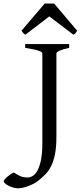

<svg xmlns="http://www.w3.org/2000/svg" viewBox="-113 -860 448 1066"><path d="M271 -594.2Q237.8 -587.4 219 -579.1Q200.2 -570.8 200.2 -564V-100.1Q200.2 -42 192.1 -3.2Q184.1 35.6 170.7 62.5Q157.2 89.4 139.6 107.2Q122.1 125 103 140.6Q89.8 151.4 74 159.7Q58.1 168 42 173.8Q25.9 179.7 11.5 182.6Q-2.9 185.5 -12.2 185.5Q-26.9 185.5 -41.5 180.9Q-56.2 176.3 -67.4 170.2Q-78.6 164.1 -85.7 157.5Q-92.8 150.9 -92.8 146.5Q-92.8 142.6 -86.4 135.3Q-80.1 127.9 -71.3 120.6Q-62.5 113.3 -52.7 106.7Q-43 100.1 -36.1 97.7Q-22.5 106.4 -12.2 112.1Q-2 117.7 6.8 120.6Q15.6 123.5 23.7 124.5Q31.7 125.5 41 125.5Q53.7 125.5 68.1 117.2Q82.5 108.9 94.5 87.6Q106.4 66.4 114.3 29.3Q122.1 -7.8 122.1 -64.9V-564Q122.1 -566.9 118.2 -570.3Q114.3 -573.7 103.8 -577.6Q93.3 -581.5 74.7 -585.7Q56.2 -589.8 26.9 -594.2V-615.2H271ZM315.4 -689.5Q309.6 -680.2 306.2 -675.8Q302.7 -671.4 294.4 -667.5L160.6 -769L28.3 -667.5Q24.4 -669.4 21.7 -671.4Q19 -673.3 16.8 -675.8Q14.6 -678.2 12.2 -681.6Q9.8 -685.1 6.3 -689.5L135.3 -840.3H187.5Z"/></svg>

Font: Gentium Plus Am
Style: Regular
Weight: 400
Designer: J. Victor Gaultney, Annie Olsen, Iska Routamaa, Becca Hirsbrunner
Foundry: SIL International
Version: Version 5.000